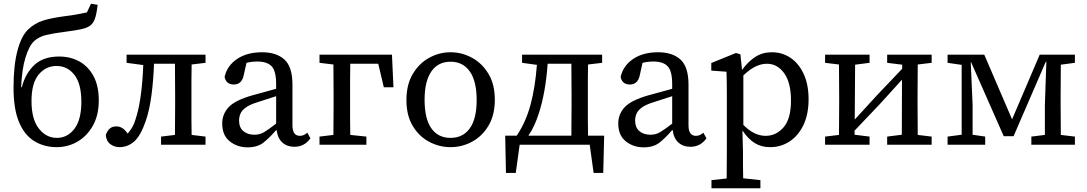

<svg xmlns="http://www.w3.org/2000/svg" viewBox="-20 -781 5863 1036"><path d="M286 13Q218 13 165 -19.5Q112 -52 82.5 -122.5Q53 -193 53 -307Q53 -429 74.5 -509Q96 -589 133 -623Q168 -656 212.5 -670Q257 -684 325 -693Q367 -698 396 -703.5Q425 -709 449 -714L471 -761L507 -755Q501 -705 492 -679.5Q483 -654 464 -641Q448 -630 418.5 -623.5Q389 -617 335 -610Q271 -602 230.5 -592.5Q190 -583 164 -559Q137 -534 117.5 -470.5Q98 -407 94 -310L98 -311Q117 -385 165.5 -430.5Q214 -476 299 -476Q360 -476 408 -449.5Q456 -423 484.5 -370.5Q513 -318 513 -239Q513 -160 481.5 -103.5Q450 -47 398.5 -17Q347 13 286 13ZM287 -37Q344 -37 381.5 -86Q419 -135 419 -232Q419 -329 381.5 -377Q344 -425 285 -425Q227 -425 188.5 -378.5Q150 -332 150 -236Q150 -138 189.5 -87.5Q229 -37 287 -37Z M625 13Q597 13 575 -3.5Q553 -20 551 -53Q559 -76 572.5 -87.5Q586 -99 608 -99Q626 -99 640.5 -89.5Q655 -80 669 -60Q687 -81 698 -103Q709 -125 718 -159Q732 -207 741 -277.5Q750 -348 753 -430L663 -442V-486H1089V-442L1014 -433Q1013 -394 1013 -350.5Q1013 -307 1013 -271V-215Q1013 -179 1013 -135.5Q1013 -92 1014 -53L1089 -44V0H849V-44L924 -53Q924 -91 924.5 -135Q925 -179 925 -215V-271Q925 -309 924.5 -353.5Q924 -398 924 -437H811Q808 -349 797.5 -269Q787 -189 767 -130Q739 -48 704 -17.5Q669 13 625 13Z M1568 11Q1529 11 1503.5 -12Q1478 -35 1473 -78H1469Q1434 -37 1401.5 -11.5Q1369 14 1316 14Q1260 14 1219.5 -18.5Q1179 -51 1179 -115Q1179 -165 1213.5 -202.5Q1248 -240 1343 -267Q1375 -275 1407 -284.5Q1439 -294 1470 -302V-327Q1470 -398 1445.5 -423.5Q1421 -449 1369 -449Q1339 -449 1310 -442L1296 -379Q1286 -325 1242 -325Q1219 -325 1206.5 -337Q1194 -349 1192 -367Q1206 -427 1259.5 -463Q1313 -499 1394 -499Q1472 -499 1515 -459.5Q1558 -420 1558 -325V-106Q1558 -75 1568.5 -61.5Q1579 -48 1598 -48Q1611 -48 1620.5 -53Q1630 -58 1638 -65L1655 -35Q1623 11 1568 11ZM1270 -131Q1270 -93 1293 -73.5Q1316 -54 1353 -54Q1382 -54 1406 -68.5Q1430 -83 1470 -114V-262L1368 -229Q1326 -216 1305 -200Q1284 -184 1277 -166.5Q1270 -149 1270 -131Z M1704 -442V-486H2095L2103 -310H2051L2021 -437H1870Q1869 -398 1869 -353.5Q1869 -309 1869 -271V-215Q1869 -179 1869 -135.5Q1869 -92 1870 -53L1957 -44V0H1704V-44L1779 -53Q1779 -92 1779.5 -135.5Q1780 -179 1780 -215V-271Q1780 -307 1779.5 -351Q1779 -395 1779 -433Z M2411 13Q2350 13 2295.5 -16Q2241 -45 2207 -101.5Q2173 -158 2173 -241Q2173 -324 2207 -381.5Q2241 -439 2295.5 -469Q2350 -499 2411 -499Q2472 -499 2526.5 -469.5Q2581 -440 2615.5 -383Q2650 -326 2650 -243Q2650 -160 2616 -103Q2582 -46 2527.5 -16.5Q2473 13 2411 13ZM2411 -37Q2478 -37 2515 -88.5Q2552 -140 2552 -241Q2552 -343 2515 -395.5Q2478 -448 2411 -448Q2344 -448 2307.5 -395.5Q2271 -343 2271 -242Q2271 -140 2307.5 -88.5Q2344 -37 2411 -37Z M2887 -168Q2876 -134 2862.5 -104.5Q2849 -75 2831 -49H3063Q3063 -88 3063.5 -133Q3064 -178 3064 -215V-271Q3064 -309 3063.5 -353.5Q3063 -398 3063 -437H2935Q2924 -281 2887 -168ZM2797 -442V-486H3229V-442L3153 -433Q3152 -394 3152 -350.5Q3152 -307 3152 -271V-215Q3152 -178 3152 -133Q3152 -88 3153 -49H3240L3235 152H3183L3162 0H2784L2763 152H2710L2706 -49H2768Q2817 -121 2842.5 -215.5Q2868 -310 2877 -431Z M3705 11Q3666 11 3640.5 -12Q3615 -35 3610 -78H3606Q3571 -37 3538.5 -11.5Q3506 14 3453 14Q3397 14 3356.5 -18.5Q3316 -51 3316 -115Q3316 -165 3350.5 -202.5Q3385 -240 3480 -267Q3512 -275 3544 -284.5Q3576 -294 3607 -302V-327Q3607 -398 3582.5 -423.5Q3558 -449 3506 -449Q3476 -449 3447 -442L3433 -379Q3423 -325 3379 -325Q3356 -325 3343.5 -337Q3331 -349 3329 -367Q3343 -427 3396.5 -463Q3450 -499 3531 -499Q3609 -499 3652 -459.5Q3695 -420 3695 -325V-106Q3695 -75 3705.5 -61.5Q3716 -48 3735 -48Q3748 -48 3757.5 -53Q3767 -58 3775 -65L3792 -35Q3760 11 3705 11ZM3407 -131Q3407 -93 3430 -73.5Q3453 -54 3490 -54Q3519 -54 3543 -68.5Q3567 -83 3607 -114V-262L3505 -229Q3463 -216 3442 -200Q3421 -184 3414 -166.5Q3407 -149 3407 -131Z M4118 -437Q4088 -437 4057.5 -422.5Q4027 -408 3991 -374V-107Q4049 -48 4111 -48Q4168 -48 4208 -94Q4248 -140 4248 -238Q4248 -336 4211 -386.5Q4174 -437 4118 -437ZM4135 13Q4088 13 4052.5 -9Q4017 -31 3986 -77L3989 38Q3989 73 3989 109Q3989 145 3990 181L4083 191V235H3819V191L3901 182Q3901 144 3901.5 107.5Q3902 71 3902 34V-264Q3902 -303 3901.5 -333Q3901 -363 3900 -394L3818 -400V-441L3951 -495L3975 -488L3984 -404Q4017 -449 4055.5 -474Q4094 -499 4145 -499Q4201 -499 4245.5 -469Q4290 -439 4316.5 -382Q4343 -325 4343 -245Q4343 -165 4315.5 -107Q4288 -49 4241 -18Q4194 13 4135 13Z M4767 -442V-486H5007V-442L4932 -433Q4932 -394 4931.5 -350.5Q4931 -307 4931 -271V-215Q4931 -179 4931.5 -135.5Q4932 -92 4932 -53L5007 -44V0H4767V-44L4846 -54L4847 -351L4727 -219L4591 -76V-54L4672 -44V0H4432V-44L4507 -53Q4507 -91 4507.5 -135Q4508 -179 4508 -215V-271Q4508 -307 4507.5 -351Q4507 -395 4507 -433L4432 -442V-486H4672V-442L4594 -432L4592 -136L4713 -268L4848 -410V-432Z M5093 0V-44L5169 -54V-431L5093 -442V-486H5291L5441 -137L5590 -486H5780V-442L5704 -432Q5704 -394 5703.5 -350.5Q5703 -307 5703 -271V-215Q5703 -179 5703.5 -135.5Q5704 -92 5704 -53L5780 -44V0H5545V-44L5618 -53V-215L5626 -448H5623L5449 -46H5396L5220 -445H5218L5228 -215V-54L5296 -44V0Z"/></svg>

Font: Source Serif 4 SmText
Style: Regular
Weight: 400
Designer: Frank Grießhammer
Foundry: Adobe
Version: Version 4.005;hotconv 1.1.0;makeotfexe 2.6.0